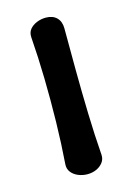

<svg xmlns="http://www.w3.org/2000/svg" viewBox="-88 -558 425 616"><g transform="rotate(-15 125.0 -250.0)"><path d="M126 10Q110 10 95.5 4Q81 -2 72.5 -13Q64 -24 65 -39Q70 -106 71.5 -178Q73 -250 71.5 -322Q70 -394 65 -461Q64 -477 72.5 -487.5Q81 -498 95.5 -504Q110 -510 126 -510Q149 -510 162 -497Q175 -484 175 -461Q175 -394 175.5 -322Q176 -250 178 -178Q180 -106 185 -39Q186 -24 177.5 -13Q169 -2 155.5 4Q142 10 126 10Z"/></g></svg>

Font: Winky Sans
Style: Regular
Weight: 400
Designer: Simon Atzbach
Foundry: typofactur
Version: Version 1.205